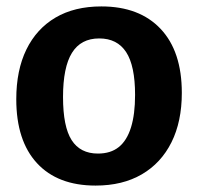

<svg xmlns="http://www.w3.org/2000/svg" viewBox="-20 -566 617 598"><path d="M295.7 -546Q414.3 -546 480.3 -476Q546.3 -406 546.3 -276.7Q546.3 -187.3 514 -122.7Q481.7 -58 421.7 -23Q361.7 12 277.7 12Q159.7 12 95.2 -57.8Q30.7 -127.7 30.7 -257Q30.7 -347.3 62.2 -411.8Q93.7 -476.3 152.8 -511.2Q212 -546 295.7 -546ZM289 -446.3Q232 -446.3 204.2 -401.5Q176.3 -356.7 176.3 -263.7Q176.3 -171.3 203.2 -129.5Q230 -87.7 285 -87.7Q324.7 -87.7 350 -108Q375.3 -128.3 388 -169.2Q400.7 -210 400.7 -270.3Q400.7 -361.3 372.8 -403.8Q345 -446.3 289 -446.3Z"/></svg>

Font: Bitter Thin
Style: Regular
Weight: 100
Designer: Sol Matas, and Bitter project Authors
Foundry: Sol Matas
Version: Version 2.002